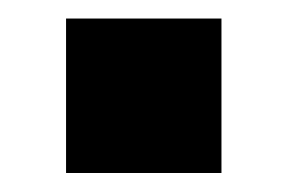

<svg xmlns="http://www.w3.org/2000/svg" viewBox="-20 -182 313 202"><path d="M49.5 -162.5H213V0H49.5Z"/></svg>

Font: 1883 Sans
Style: Bold
Weight: 700
Designer: 1883 Sans project is a fork of Public Sans.
Version: Version 1.009